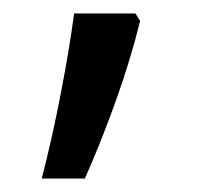

<svg xmlns="http://www.w3.org/2000/svg" viewBox="-20 -137 302 285"><path d="M181 -117 188 -106Q174 -49 152 12.5Q130 74 106 128H42Q57 70 70 3Q83 -64 90 -117Z"/></svg>

Font: Noto Sans Telugu SemiCondensed
Style: Regular
Weight: 400
Width: 4
Designer: Jelle Bosma - Monotype Design Team
Foundry: Monotype Imaging Inc.
Version: Version 2.005; ttfautohint (v1.8.4.7-5d5b)